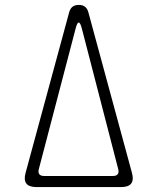

<svg xmlns="http://www.w3.org/2000/svg" viewBox="-20 -760 640 780"><path d="M84 -58 261 -710Q265 -725 274.5 -732.5Q284 -740 300 -740Q316 -740 325.5 -732.5Q335 -725 339 -710L516 -58Q524 -29 513 -14.5Q502 0 472 0H128Q98 0 87 -14.5Q76 -29 84 -58ZM160 -45H438Q453 -45 458.5 -52.5Q464 -60 460 -74L312 -646Q306 -668 300 -668.5Q294 -669 288 -647L138 -74Q134 -60 139.5 -52.5Q145 -45 160 -45Z"/></svg>

Font: Maple Mono NL Thin
Style: Regular
Weight: 250
Monospace: yes
Designer: subframe7536
Version: Version 7.000